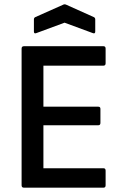

<svg xmlns="http://www.w3.org/2000/svg" viewBox="-20 -869 576 889"><path d="M91 0Q80 0 80 -11V-644Q80 -655 91 -655H459Q469 -655 469 -644V-576Q469 -565 459 -565H181V-375H435Q445 -375 445 -365V-300Q445 -289 435 -289H181V-90H459Q469 -90 469 -79V-11Q469 0 459 0ZM149 -716Q137 -711 137 -723V-779Q137 -787 144 -790L272 -847Q279 -851 287 -847L414 -790Q421 -787 421 -779V-723Q421 -711 409 -716L279 -764Z"/></svg>

Font: Sofia Sans SemiBold
Style: Regular
Weight: 600
Designer: Botio Nikoltchev, Ani Petrova
Foundry: lettersoup
Version: Version 4.101; ttfautohint (v1.8.4.7-5d5b)